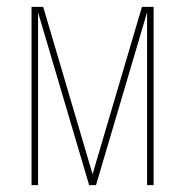

<svg xmlns="http://www.w3.org/2000/svg" viewBox="-20 -540 540 560"><path d="M72 0V-520H106L250 -32L394 -520H428V0H409V-504L260 0H240L91 -504V0Z"/></svg>

Font: Iosevka Thin
Style: Regular
Weight: 100
Monospace: yes
Designer: Belleve Invis
Foundry: Belleve Invis
Version: Version 32.5.0; ttfautohint (v1.8.4)